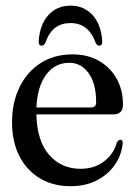

<svg xmlns="http://www.w3.org/2000/svg" viewBox="-20 -632 465 662"><path d="M404 -271Q404 -237.5 369.5 -237.5H105.5Q107.5 -146 149.5 -98Q191.5 -50 258 -50Q305.5 -50 339 -75.8Q372.5 -101.5 383 -141Q388.5 -150 395 -150Q404 -150 403 -137.5Q399 -97 375.8 -63.5Q352.5 -30 313.5 -10Q274.5 10 224 10Q162.5 10 117 -17.5Q71.5 -45 46.5 -94.5Q21.5 -144 21.5 -210.5Q21.5 -278 47 -330.8Q72.5 -383.5 119.2 -414Q166 -444.5 230.5 -444.5Q282.5 -444.5 321.5 -422Q360.5 -399.5 382.2 -360.5Q404 -321.5 404 -271ZM219 -415.5Q170 -415.5 139.5 -375Q109 -334.5 105.5 -261.5H293.5Q311.5 -261.5 311.5 -279Q311.5 -344 285.5 -379.8Q259.5 -415.5 219 -415.5ZM223 -552.5Q192.5 -552.5 171 -536.8Q149.5 -521 136.5 -485Q131.5 -474.5 124 -474.5Q112.5 -474.5 113.5 -491Q117.5 -548 147 -580.2Q176.5 -612.5 223 -612.5Q269.5 -612.5 299 -580.2Q328.5 -548 332.5 -491Q333.5 -474.5 322 -474.5Q314.5 -474.5 309.5 -485Q285.5 -552.5 223 -552.5Z"/></svg>

Font: Fraunces 144pt Soft
Style: Regular
Weight: 400
Version: Version 1.000;[0bf87f6ff]